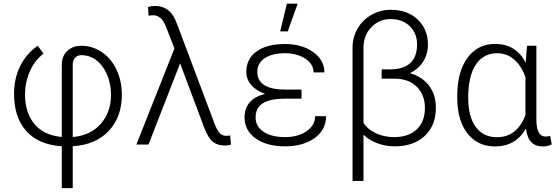

<svg xmlns="http://www.w3.org/2000/svg" viewBox="-20 -773 2975 1027"><path d="M310.5 9.3Q186.5 1.5 120.8 -71.8Q55.2 -145 55.2 -270.5Q55.2 -354 88.6 -420.9Q122.1 -487.8 182.1 -528.3L212.9 -485.8Q167 -452.1 140.9 -394Q114.7 -335.9 113.8 -270Q113.8 -168.9 164.8 -108.9Q215.8 -48.8 310.5 -40.5V-426.8Q310.5 -472.7 339.8 -500.5Q369.1 -528.3 414.6 -528.3Q474.6 -528.3 524.9 -494.1Q575.2 -460 603.5 -399.7Q631.8 -339.4 631.8 -266.1Q631.8 -147.5 562 -73Q492.2 1.5 369.1 9.3V233.4H310.5ZM369.1 -40Q463.4 -47.9 518.6 -110.1Q573.7 -172.4 573.7 -265.6Q572.8 -356.4 527.8 -417.2Q482.9 -478 414.6 -478Q394.5 -478 381.8 -464.1Q369.1 -450.2 369.1 -428.2Z M808.6 -741.2Q884.8 -741.2 918 -666.5L930.7 -634.8L1127.9 -110.8Q1141.6 -74.7 1155.8 -60.5Q1169.9 -46.4 1190.4 -46.4L1211.4 -48.3L1215.3 0Q1203.6 5.4 1182.1 5.4Q1144 5.4 1119.1 -14.2Q1094.2 -33.7 1072.8 -88.9L943.4 -434.1L774.4 0H709.5L913.1 -513.7L867.7 -630.4L860.4 -646.5Q838.9 -691.4 797.4 -691.4L774.4 -689.5L772 -735.8Q788.1 -741.2 808.6 -741.2Z M1288.1 -145Q1288.1 -242.7 1397.9 -271Q1349.6 -288.1 1323.5 -318.8Q1297.4 -349.6 1297.4 -387.7Q1297.4 -458.5 1352.5 -498Q1407.7 -537.6 1504.4 -537.6Q1594.7 -537.6 1655 -494.6Q1715.3 -451.7 1715.3 -385.7H1657.2Q1657.2 -430.2 1613 -459.2Q1568.8 -488.3 1504.4 -488.3Q1436 -488.3 1396.2 -461.9Q1356.4 -435.5 1356.4 -388.7Q1356.4 -293.9 1506.3 -293.9H1592.8V-245.1H1499Q1424.8 -244.6 1386 -220.7Q1347.2 -196.8 1347.2 -144Q1347.2 -96.7 1389.9 -68.1Q1432.6 -39.6 1504.4 -39.6Q1574.2 -39.6 1619.9 -71.3Q1665.5 -103 1665.5 -151.4H1724.1Q1724.1 -78.1 1662.4 -34.2Q1600.6 9.8 1504.4 9.8Q1407.2 9.8 1347.7 -32.5Q1288.1 -74.7 1288.1 -145ZM1514.6 -753.4H1572.3L1519 -605H1478.5Z M2069.3 -720.7Q2159.2 -720.7 2214.1 -668.7Q2269 -616.7 2269 -533.7Q2269 -484.4 2243.9 -444.1Q2218.8 -403.8 2172.4 -381.8Q2238.8 -362.8 2275.1 -314.5Q2311.5 -266.1 2311.5 -197.3Q2311.5 -101.1 2251.7 -45.7Q2191.9 9.8 2091.8 9.8Q2042.5 9.8 1998 -6.8Q1953.6 -23.4 1924.3 -52.7V194.8H1865.7V-519Q1865.7 -573.7 1892.8 -620.4Q1919.9 -667 1967.3 -693.8Q2014.6 -720.7 2069.3 -720.7ZM2210.9 -535.6Q2210.9 -594.7 2171.9 -632.8Q2132.8 -670.9 2069.3 -670.9Q2008.3 -670.9 1966.3 -627.4Q1924.3 -584 1924.3 -516.6V-116.2Q1946.3 -81.1 1990.5 -60.3Q2034.7 -39.6 2087.4 -39.6Q2166 -39.6 2209.5 -81.3Q2252.9 -123 2252.9 -195.3Q2252.9 -265.1 2210 -308.3Q2167 -351.6 2092.8 -352.1H2021.5V-401.9H2064.9Q2210.9 -401.9 2210.9 -535.6Z M2849.1 -528.3V-130.9Q2849.6 -42.5 2898.4 -42.5Q2908.7 -42.5 2922.9 -46.4L2931.2 -1Q2911.1 10.3 2883.3 10.3Q2845.2 10.3 2822.5 -12Q2799.8 -34.2 2793 -85.9Q2739.3 10.3 2627.4 10.3Q2539.1 10.3 2485.1 -53.5Q2431.2 -117.2 2426.3 -229L2425.8 -259.8Q2425.8 -389.2 2480.5 -463.6Q2535.2 -538.1 2628.4 -538.1Q2739.3 -538.1 2792 -438L2798.8 -528.3ZM2484.4 -249.5Q2484.4 -149.9 2524.4 -94.5Q2564.5 -39.1 2638.2 -39.1Q2745.1 -39.1 2790.5 -156.7V-359.9Q2769 -421.4 2730.2 -454.8Q2691.4 -488.3 2639.2 -488.3Q2566.4 -488.3 2525.4 -427.7Q2484.4 -367.2 2484.4 -249.5Z"/></svg>

Font: RobotoInd Light
Style: Regular
Weight: 300
Designer: Google
Version: Version 2.001151; 2014